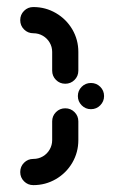

<svg xmlns="http://www.w3.org/2000/svg" viewBox="-20 -539 362 559"><path d="M206.7 -259.3Q206.7 -275.2 217.8 -286.3Q228.9 -297.4 244.8 -297.4Q260.7 -297.4 271.9 -286.3Q283 -275.2 283 -259.3Q283 -243.7 271.9 -232.4Q260.7 -221.1 244.8 -221.1Q228.9 -221.1 217.8 -232.4Q206.7 -243.7 206.7 -259.3ZM131.9 -131.1V-185.6Q131.9 -201.5 143 -212.6Q154.1 -223.7 170 -223.7Q185.9 -223.7 197 -212.6Q208.1 -201.5 208.1 -185.6V-131.1Q208.1 -95.6 190.6 -65.4Q173 -35.2 142.8 -17.6Q112.6 0 77 0Q61.1 0 50 -11.1Q38.9 -22.2 38.9 -38.1Q38.9 -54.1 50 -65.2Q61.1 -76.3 77 -76.3Q92.2 -76.3 104.8 -83.7Q117.4 -91.1 124.6 -103.7Q131.9 -116.3 131.9 -131.1ZM77 -442.2Q61.1 -442.2 50 -453.3Q38.9 -464.4 38.9 -480.4Q38.9 -496.3 50 -507.4Q61.1 -518.5 77 -518.5Q112.6 -518.5 142.8 -500.9Q173 -483.3 190.6 -453.3Q208.1 -423.3 208.1 -387.8V-333.3Q208.1 -317.4 197 -306.3Q185.9 -295.2 170 -295.2Q154.1 -295.2 143 -306.3Q131.9 -317.4 131.9 -333.3V-387.8Q131.9 -402.6 124.6 -415Q117.4 -427.4 104.8 -434.8Q92.2 -442.2 77 -442.2Z"/></svg>

Font: 26F Galaxy Sans
Style: Bold
Weight: 700
Designer: C₂₉H₂₅N₃O₅
Version: Version 1.100